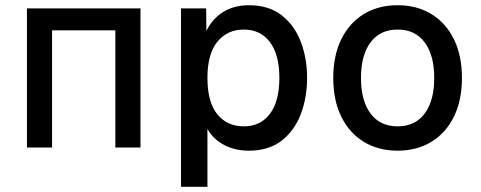

<svg xmlns="http://www.w3.org/2000/svg" viewBox="-20 -564 1840 734"><path d="M83 0V-532H517V0H421V-448H179V0Z M672 150V-532H768L769 -446Q793 -494 834.5 -519Q876 -544 931 -544Q1008 -544 1057 -505.5Q1106 -467 1130 -404Q1154 -341 1154 -266Q1154 -191 1130 -128Q1106 -65 1057 -26.5Q1008 12 931 12Q878 12 836.5 -10Q795 -32 773 -71V150ZM912 -81Q976 -81 1012 -129Q1048 -177 1048 -266Q1048 -355 1012 -403Q976 -451 912 -451Q849 -451 811 -404.5Q773 -358 773 -266Q773 -174 810.5 -127.5Q848 -81 912 -81Z M1500 12Q1426 12 1370.5 -22Q1315 -56 1284.5 -118.5Q1254 -181 1254 -266Q1254 -351 1284.5 -413.5Q1315 -476 1370.5 -510Q1426 -544 1500 -544Q1574 -544 1629.5 -510Q1685 -476 1715.5 -413.5Q1746 -351 1746 -266Q1746 -181 1715.5 -118.5Q1685 -56 1629.5 -22Q1574 12 1500 12ZM1500 -81Q1567 -81 1603.5 -130Q1640 -179 1640 -266Q1640 -353 1603.5 -402Q1567 -451 1500 -451Q1433 -451 1396.5 -402Q1360 -353 1360 -266Q1360 -179 1396.5 -130Q1433 -81 1500 -81Z"/></svg>

Font: Geist Mono Medium
Style: Regular
Weight: 500
Monospace: yes
Designer: Basement.studio, Andrés Briganti, Mateo Zaragoza
Foundry: Basement.studio, Vercel, Andrés Briganti, Guido Ferreyra, Mateo Zaragoza
Version: Version 1.500; ttfautohint (v1.8.4.7-5d5b)